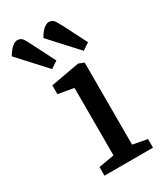

<svg xmlns="http://www.w3.org/2000/svg" viewBox="-253 -797 735 867"><g transform="rotate(-30 115.0 -363.5)"><path d="M61 -535 -68 -676Q-53 -702 -38 -714.5Q-23 -727 -11 -727Q9 -727 19 -710.5Q29 -694 37 -677L97 -559ZM226 -535 97 -676Q111 -702 126.5 -714.5Q142 -727 153 -727Q173 -727 183 -710.5Q193 -694 202 -677L262 -559ZM25 0V-45L106 -59V-411L25 -425V-471L175 -498L203 -487V-59L278 -45V0Z"/></g></svg>

Font: Faustina Light Medium
Style: Regular
Weight: 500
Version: Version 1.200